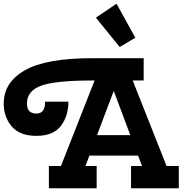

<svg xmlns="http://www.w3.org/2000/svg" viewBox="-65 -1013 982 1033"><path d="M579 -760 451 -918 562 -993 663 -810ZM-45 -456Q-45 -570 69 -635Q183 -700 434 -700H708V-580H649L831 -120H897V0H640V-120H699L678 -176H416L395 -120H455V0H198V-120H263L444 -580H434Q233 -580 156.5 -552Q80 -524 80 -456Q80 -402 131 -402Q178 -402 178 -466H303Q303 -388 262 -335Q221 -282 131 -282Q41 -282 -2 -333Q-45 -384 -45 -456ZM457 -286H636L547 -524Z"/></svg>

Font: Cherry Swash
Style: Bold
Weight: 700
Designer: Kasatkina Nataliya
Foundry: Nataliya Kasatkina
Version: Version 1.001